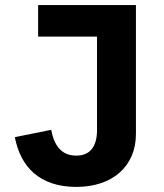

<svg xmlns="http://www.w3.org/2000/svg" viewBox="-20 -718 640 750"><path d="M128.9 -698.2V-574.9H359V-209.9C359 -142 328.8 -110.1 278.1 -110.1C218 -110.1 191.1 -152 180 -210.9L38 -182.2C60 -66.1 134.9 12.1 278.1 12.1C420.1 12.1 511 -68.9 511 -195V-698.2Z"/></svg>

Font: Margiela Mono Bold
Style: Regular
Weight: 700
Designer: Mike Abbink, Paul van der Laan, Pieter van Rosmalen
Foundry: Bold Monday
Version: Version 2.003 2021